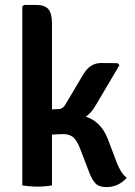

<svg xmlns="http://www.w3.org/2000/svg" viewBox="-20 -756 550 783"><path d="M419 -191 449 -112Q471 -49 497 -31Q463 7 414 7Q385 7 370.5 -7Q356 -21 343 -55L307 -149Q293 -185 277.5 -197Q262 -209 240 -209Q218 -209 192 -207V0Q164 5 132.5 5Q101 5 71 0V-729L78 -736H125Q163 -736 177.5 -718.5Q192 -701 192 -659V-310L219 -311Q234 -311 245 -327L318 -450Q346 -499 392 -499Q438 -499 461 -498L467 -490L370 -326Q352 -295 330 -280Q391 -261 419 -191Z"/></svg>

Font: Signika Negative
Style: Semibold
Weight: 600
Designer: Anna Giedrys
Foundry: Anna Giedrys
Version: Version 1.001